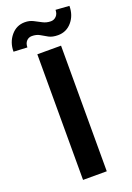

<svg xmlns="http://www.w3.org/2000/svg" viewBox="-207 -961 700 1021"><g transform="rotate(-20 143.5 -450.0)"><path d="M210.9 -710.9V0H76.7V-710.9ZM248.5 -899.9 325.2 -894.5Q325.2 -841.3 294.2 -804.9Q263.2 -768.6 215.8 -768.6Q184.1 -768.6 164.1 -779.5Q144 -790.5 126 -801.3Q107.9 -812 82 -812Q64 -812 51.8 -799.1Q39.6 -786.1 39.6 -763.2L-37.6 -767.1Q-37.6 -819.8 -6.6 -856.9Q24.4 -894 71.8 -894Q98.1 -894 118.9 -883.3Q139.6 -872.6 160.2 -861.8Q180.7 -851.1 205.1 -851.1Q223.1 -851.1 235.8 -864.3Q248.5 -877.4 248.5 -899.9Z"/></g></svg>

Font: Vazirmatn UI FD SemiBold
Style: Regular
Weight: 600
Designer: Saber Rastikerdar
Foundry: Saber Rastikerdar
Version: Version 33.003